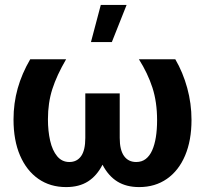

<svg xmlns="http://www.w3.org/2000/svg" viewBox="-20 -741 834 781"><path d="M467 -361V-180Q467 -131 484.5 -106.5Q502 -82 534 -82Q557 -82 573 -94.5Q589 -107 599 -129.5Q609 -152 614 -183Q619 -214 619 -252Q619 -326 600 -384.5Q581 -443 545 -500H693Q724 -447 741.5 -383.5Q759 -320 759 -253Q759 -170 733 -108.5Q707 -47 659 -13.5Q611 20 546 20Q494 20 457.5 -2.5Q421 -25 397 -71Q374 -26 338 -3Q302 20 249 20Q184 20 136 -13.5Q88 -47 61.5 -108.5Q35 -170 35 -255Q35 -321 52 -381.5Q69 -442 103 -500H249Q211 -435 193 -379Q175 -323 175 -256Q175 -208 184 -168.5Q193 -129 212.5 -105.5Q232 -82 262 -82Q293 -82 310 -106Q327 -130 327 -180V-361ZM390 -721H495L435 -570H350Z"/></svg>

Font: Moderustic SemiBold
Style: Regular
Weight: 600
Designer: Tural Alisoy
Foundry: TAFT Foundry
Version: Version 2.120